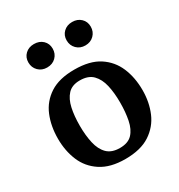

<svg xmlns="http://www.w3.org/2000/svg" viewBox="-171 -826 887 952"><g transform="rotate(-30 272.5 -350.5)"><path d="M271 10Q186 10 132.5 -25Q79 -60 55 -117.5Q31 -175 31 -244Q31 -316 55 -374Q79 -432 132 -466.5Q185 -501 272 -501Q360 -501 413 -466.5Q466 -432 490.5 -374Q515 -316 515 -244Q515 -175 490.5 -117.5Q466 -60 412.5 -25Q359 10 271 10ZM275 -51Q322 -51 346 -76.5Q370 -102 379 -146.5Q388 -191 388 -246Q388 -302 378 -345.5Q368 -389 342.5 -415Q317 -441 269 -441Q224 -441 200 -415Q176 -389 166.5 -345.5Q157 -302 157 -246Q157 -191 167 -146.5Q177 -102 202.5 -76.5Q228 -51 275 -51ZM162 -577Q132 -577 112.5 -596.5Q93 -616 93 -645Q93 -674 112.5 -692.5Q132 -711 162 -711Q193 -711 212.5 -692.5Q232 -674 232 -645Q232 -616 212.5 -596.5Q193 -577 162 -577ZM381 -577Q351 -577 331.5 -596.5Q312 -616 312 -645Q312 -674 331.5 -692.5Q351 -711 381 -711Q411 -711 430.5 -692.5Q450 -674 450 -645Q450 -616 430.5 -596.5Q411 -577 381 -577Z"/></g></svg>

Font: Manuale SemiBold
Style: Regular
Weight: 600
Version: Version 1.002